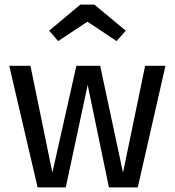

<svg xmlns="http://www.w3.org/2000/svg" viewBox="-20 -812 757 832"><path d="M359 -718 485 -634 525 -679 389 -792H328L193 -679L232 -634ZM609 -527 513 -64 414 -527H311L207 -64L112 -527H20L143 0H265L360 -444L452 0H577L697 -527Z"/></svg>

Font: Fira Sans
Style: Regular
Weight: 400
Designer: Carrois Corporate & Edenspiekermann AG
Foundry: Carrois Corporate GbR & Edenspiekermann AG
Version: Version 4.203